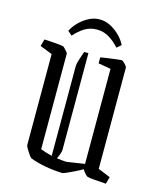

<svg xmlns="http://www.w3.org/2000/svg" viewBox="-116 -859 796 952"><g transform="rotate(15 281.5 -383.0)"><path d="M91 -547 28 -572 38 -608Q66 -607 95.5 -604.5Q125 -602 137 -599Q139 -598 145.5 -591.5Q152 -585 157.5 -578Q163 -571 163 -569V-78Q192 -67 222 -60V-521Q222 -531 228.5 -552.5Q235 -574 244 -599H266V-103Q266 -87 250 -55Q275 -51 299 -50L392 -64V-552L328 -563V-594Q340 -596 364 -599.5Q388 -603 409.5 -605.5Q431 -608 435 -608Q438 -608 445 -602Q452 -596 458 -588.5Q464 -581 464 -578V-58L527 -32L517 4Q489 2 460 0Q431 -2 419 -6Q416 -7 406 -18.5Q396 -30 393 -37Q376 -27 354.5 -16.5Q333 -6 316 1.5Q299 9 294 9Q198 5 128 -22Q124 -24 115.5 -36Q107 -48 99 -61.5Q91 -75 91 -80ZM278 -775Q308 -775 335 -760.5Q362 -746 383 -724.5Q404 -703 415 -680L393 -661Q368 -689 339.5 -706Q311 -723 278 -723Q243 -723 215 -706Q187 -689 163 -661L141 -680Q152 -703 173 -724.5Q194 -746 221 -760.5Q248 -775 278 -775Z"/></g></svg>

Font: Grenze Gotisch Light
Style: Regular
Weight: 300
Designer: Renata Polastri
Foundry: Omnibus-Type
Version: Version 1.001